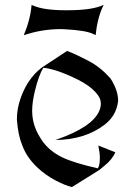

<svg xmlns="http://www.w3.org/2000/svg" viewBox="-20 -759 549 781"><path d="M272.5 2Q243.7 -4.9 203.1 -26.6Q162.6 -48.3 129.9 -79.6Q86.9 -121.1 69.8 -169.9Q53.2 -210.4 48.8 -272.5V-274.4Q48.8 -326.7 72.8 -382.3Q90.8 -424.8 121.1 -458Q133.8 -471.7 150.4 -484.4L252.9 -551.8Q278.8 -543 341.3 -510.7Q386.7 -487.3 429.2 -440.4Q460.4 -391.6 460.4 -350.1Q460.4 -349.1 460.4 -347.7Q453.1 -288.1 405.8 -252Q325.2 -190.4 205.1 -189.5Q356.4 -241.2 384.3 -309.1Q390.1 -323.2 390.1 -336.9Q390.1 -337.4 390.1 -337.9Q390.1 -338.4 390.1 -338.9Q390.1 -359.4 373 -378.9Q346.2 -410.6 295.9 -435.5Q210 -478 156.2 -483.4Q137.7 -453.1 122.6 -391.6Q110.8 -343.8 110.8 -308.6Q110.8 -292 113.3 -276.9Q120.1 -233.4 149.4 -189.5Q179.7 -144.5 233.9 -118.7Q280.8 -96.2 377.9 -74.2L378.4 -74.7Q386.2 -86.9 386.2 -117.2Q386.2 -136.2 379.9 -167L449.2 -139.6Q436 -109.9 406.2 -85.9Q383.8 -67.9 383.8 -67.4ZM401.9 -739.3Q388.7 -714.8 378.9 -675.8Q372.1 -647.9 369.1 -616.2L360.8 -620.1Q330.1 -635.7 241.7 -640.1L228 -640.6Q149.4 -640.6 76.7 -615.7Q103.5 -679.2 108.4 -738.8L113.8 -736.8Q157.2 -717.3 246.1 -717.3H255.4Q356 -717.3 401.9 -739.3Z"/></svg>

Font: MedievalSharp
Style: Regular
Weight: 500
Version: Version 1.0